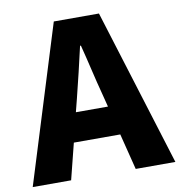

<svg xmlns="http://www.w3.org/2000/svg" viewBox="-91 -820 841 896"><g transform="rotate(-10 330.0 -372.0)"><path d="M251 -309 267 -372C286 -446 306 -533 324 -611H328C348 -535 367 -446 387 -372L403 -309ZM480 0H668L437 -744H223L-8 0H174L217 -171H437Z"/></g></svg>

Font: Noto Sans CJK JP Black
Style: Regular
Weight: 900
Designer: Ryoko NISHIZUKA (kana & ideographs); Paul D. Hunt (Latin, Greek & Cyrillic); Wenlong ZHANG (bopomofo); Sandoll Communica
Foundry: Adobe Systems Incorporated
Version: Version 1.004;PS 1.004;hotconv 1.0.82;makeotf.lib2.5.63406